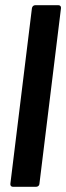

<svg xmlns="http://www.w3.org/2000/svg" viewBox="-20 -720 255 740"><path d="M30 0H119C126 0 132 -5 132 -12L215 -688C216 -695 212 -700 205 -700H116C109 -700 104 -695 103 -688L20 -12C19 -5 23 0 30 0Z"/></svg>

Font: Barlow Condensed SemiBold
Style: Italic
Weight: 600
Width: 3
Italic angle: -7°
Designer: Jeremy Tribby
Foundry: Tribby Type
Version: Version 1.422;hotconv 1.0.109;makeotfexe 2.5.65596